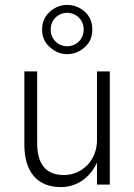

<svg xmlns="http://www.w3.org/2000/svg" viewBox="-20 -750 545 780"><path d="M151 -630C151 -600 162 -576 183 -558C204 -539 227 -530 253 -530C279 -530 303 -539 324 -558C345 -576 355 -600 355 -630C355 -660 345 -684 324 -703C303 -721 279 -730 253 -730C227 -730 204 -721 183 -703C162 -684 151 -660 151 -630ZM186 -630C186 -671 218 -698 253 -698C288 -698 320 -671 320 -630C320 -589 288 -562 253 -562C218 -562 186 -589 186 -630ZM374 0H426V-460H374V-180C374 -102 317 -39 239 -39C164 -39 131 -87 131 -168V-460H79V-162C79 -51 132 10 227 10C291 10 342 -26 371 -83C372 -85 373 -87 374 -90Z"/></svg>

Font: Jost Light
Style: Regular
Weight: 300
Version: Version 3.710